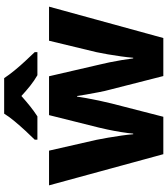

<svg xmlns="http://www.w3.org/2000/svg" viewBox="39 -845 806 924"><g transform="rotate(-90 442.0 -383.0)"><path d="M473 -255Q466 -280 460 -312Q454 -344 449 -372Q444 -400 442 -415H439Q437 -400 432 -371.5Q427 -343 420 -310Q413 -277 406 -249L342 0H162L12 -550H179L231 -322Q236 -297 241.5 -265.5Q247 -234 251.5 -202Q256 -170 258 -145H261Q263 -169 268.5 -203.5Q274 -238 280.5 -268Q287 -298 290 -310L350 -550H537L593 -308Q598 -288 604 -259Q610 -230 615 -199.5Q620 -169 623 -145H626Q628 -170 632.5 -202.5Q637 -235 642.5 -267Q648 -299 653 -322L708 -550H872L721 0H538ZM528 -766Q543 -743 565.5 -715.5Q588 -688 612 -662.5Q636 -637 653 -619V-606H542Q516 -621 492 -640Q468 -659 442 -683Q415 -659 392.5 -641Q370 -623 344 -606H232V-619Q251 -638 274.5 -663.5Q298 -689 320.5 -716Q343 -743 357 -766Z"/></g></svg>

Font: Noto Sans Thai Looped ExtraBold
Style: Regular
Weight: 800
Designer: Sasikarn Vongin, Ben Mitchell
Foundry: The Fontpad Ltd
Version: Version 1.001; ttfautohint (v1.8.4.7-5d5b)